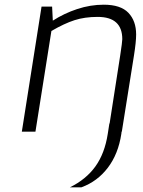

<svg xmlns="http://www.w3.org/2000/svg" viewBox="-20 -561 611 818"><path d="M560 -414Q560 -383 551 -326L499 0H498L497 9Q484 95 439.5 153.5Q395 212 327 237H278Q347 203 386.5 148Q426 93 439 10L446 -35H447L492 -324Q501 -383 501 -394Q501 -489 396 -489Q341 -489 297.5 -475Q254 -461 199 -429L131 0H73L157 -533H202L205 -473Q253 -504 309 -522.5Q365 -541 422 -541Q494 -541 527 -506.5Q560 -472 560 -414Z"/></svg>

Font: Exo Light
Style: Italic
Weight: 300
Italic angle: -9°
Designer: Natanael Gama
Foundry: Natanael Gama
Version: Version 1.500; ttfautohint (v1.6)